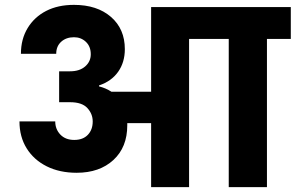

<svg xmlns="http://www.w3.org/2000/svg" viewBox="-20 -769 1215 789"><path d="M268 -476Q307 -476 330 -496Q353 -516 353 -546Q353 -578 333 -597Q313 -616 284 -616Q252 -616 231.5 -597.5Q211 -579 211 -548H66Q66 -608 93.5 -653.5Q121 -699 169.5 -724Q218 -749 284 -749Q379 -749 436 -699.5Q493 -650 493 -567Q493 -513 465.5 -474Q438 -435 387 -418V-414Q415 -407 438 -392H601V-740H856V-609H757V0H601V-263H503Q503 -259 503 -254Q503 -164 446 -111.5Q389 -59 295 -59Q225 -59 172 -85.5Q119 -112 89.5 -159.5Q60 -207 60 -270H207Q207 -238 228 -216Q249 -194 285 -194Q321 -194 341 -215Q361 -236 361 -270Q361 -301 339 -325Q317 -349 268 -349H223V-476ZM920 0V-609H822V-740H1175V-609H1077V0Z"/></svg>

Font: Poppins
Style: Bold
Weight: 700
Designer: Ninad Kale (Devanagari), Jonny Pinhorn (Latin)
Version: Version 5.002